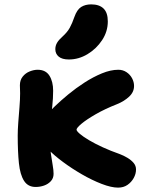

<svg xmlns="http://www.w3.org/2000/svg" viewBox="-20 -845 668 878"><path d="M520 13Q489 13 445 -4Q401 -21 355 -47.5Q309 -74 268.5 -104Q228 -134 204 -159Q184 -178 172.5 -200Q161 -222 161 -245Q161 -264 169 -283Q177 -302 195 -322Q206 -335 232 -360Q258 -385 292.5 -413.5Q327 -442 366.5 -467.5Q406 -493 446 -509.5Q486 -526 521 -526Q542 -526 558.5 -515Q575 -504 584 -487Q593 -470 593 -452Q593 -424 570.5 -403Q548 -382 516 -369Q460 -347 417.5 -322.5Q375 -298 352.5 -279Q330 -260 330 -252Q330 -246 345 -233Q360 -220 387 -204Q414 -188 450 -171.5Q486 -155 526 -141Q545 -134 562.5 -123.5Q580 -113 591 -100Q602 -87 602 -70Q602 -50 591.5 -31Q581 -12 563 0.5Q545 13 520 13ZM143 10Q108 10 90 -18Q72 -46 66.5 -98.5Q61 -151 61 -225Q61 -250 63.5 -284Q66 -318 69 -354Q72 -390 72 -419Q72 -427 71.5 -436.5Q71 -446 71 -455Q71 -479 84 -495Q97 -511 116 -518.5Q135 -526 152 -526Q189 -526 206 -499Q223 -472 223 -430Q223 -396 219 -359Q215 -322 211.5 -287.5Q208 -253 208 -225Q208 -176 212.5 -143.5Q217 -111 221 -89Q225 -67 225 -50Q225 -30 212.5 -16.5Q200 -3 181.5 3.5Q163 10 143 10ZM295 -573Q264 -573 248.5 -586Q233 -599 233 -620Q233 -636 241 -649.5Q249 -663 266 -678Q288 -698 299 -718Q310 -738 320 -767Q332 -801 351 -813Q370 -825 397 -825Q434 -825 453.5 -806Q473 -787 473 -747Q473 -701 447 -661.5Q421 -622 380.5 -597.5Q340 -573 295 -573Z"/></svg>

Font: Shantell Sans
Style: Bold
Weight: 700
Designer: Stephen Nixon, Anya Danilova, Shantell Martin
Foundry: Arrow Type
Version: Version 1.011;[c5ecc13dd]